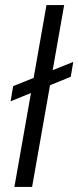

<svg xmlns="http://www.w3.org/2000/svg" viewBox="-20 -740 310 760"><path d="M22 -339 32 -399 270 -495 260 -436ZM37 0 164 -720H234L107 0Z"/></svg>

Font: DM Sans 12pt Light
Style: Italic
Weight: 300
Italic angle: -10°
Version: Version 4.004;gftools[0.9.30]